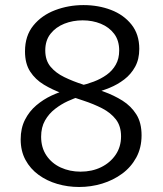

<svg xmlns="http://www.w3.org/2000/svg" viewBox="-20 -727 641 755"><path d="M291 8.3Q246.7 8.3 205.5 -3.7Q164.3 -15.7 131.7 -39.5Q99 -63.3 80.2 -98.2Q61.3 -133 61.3 -179Q61.3 -222.7 78.2 -256Q95 -289.3 122.8 -312.8Q150.7 -336.3 182.7 -351.2Q214.7 -366 244 -373.7L295.3 -348Q273 -341.3 246.5 -329.2Q220 -317 196.2 -298.5Q172.3 -280 157 -253.2Q141.7 -226.3 141.7 -189.3Q141.7 -146.7 162.5 -115.7Q183.3 -84.7 218.8 -68.3Q254.3 -52 296.7 -52Q341.7 -52 377.5 -69.5Q413.3 -87 434.7 -118.3Q456 -149.7 456 -190.7Q456 -231.3 435.7 -257.5Q415.3 -283.7 381.7 -301Q348 -318.3 307.5 -331.5Q267 -344.7 226.7 -359.2Q186.3 -373.7 152.7 -394Q119 -414.3 98.7 -445.5Q78.3 -476.7 78.3 -525Q78.3 -586.3 111.2 -626.7Q144 -667 196.7 -687Q249.3 -707 308.3 -707Q366.7 -707 416.5 -688Q466.3 -669 497 -630.5Q527.7 -592 527.7 -534.7Q527.7 -494 511.3 -464.3Q495 -434.7 468.5 -414.5Q442 -394.3 411 -381.7Q380 -369 349.7 -361.7L292.7 -389.3Q321.3 -395.7 349 -406.2Q376.7 -416.7 399.3 -432.8Q422 -449 435.3 -472.7Q448.7 -496.3 448.7 -528.3Q448.7 -568 428.8 -594.2Q409 -620.3 376.3 -633.7Q343.7 -647 305 -647Q266.3 -647 232.8 -633.7Q199.3 -620.3 178.7 -594.2Q158 -568 158 -528.7Q158 -489.7 178.7 -464.8Q199.3 -440 233 -423.7Q266.7 -407.3 307.2 -394.3Q347.7 -381.3 387.8 -366.8Q428 -352.3 461.7 -331.2Q495.3 -310 516 -277.3Q536.7 -244.7 536.7 -195Q536.7 -146 516 -107.8Q495.3 -69.7 460.3 -44Q425.3 -18.3 381.7 -5Q338 8.3 291 8.3Z"/></svg>

Font: Bitter Thin
Style: Regular
Weight: 100
Designer: Sol Matas, and Bitter project Authors
Foundry: Sol Matas
Version: Version 2.002